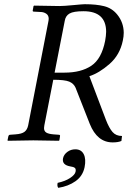

<svg xmlns="http://www.w3.org/2000/svg" viewBox="-20 -674 614 922"><path d="M380.9 -620.1Q333 -620.1 314 -609.1Q294.9 -598.1 291 -574.2L242.2 -325.2H290Q369.1 -325.2 418.5 -358.2Q467.8 -391.1 484.9 -478Q489.3 -502 489.7 -521.5Q489.3 -620.1 380.9 -620.1ZM387.2 -653.8Q442.4 -653.8 480.2 -644.3Q518.1 -634.8 543 -604Q573.7 -566.4 574.2 -516.6Q574.2 -499.5 569.8 -479Q555.7 -410.2 505.9 -366.7Q456.1 -323.2 409.2 -308.1L488.8 -98.1Q503.9 -59.1 520.5 -40Q537.1 -21 565.9 -21L563 2.9Q547.9 9.8 521 9.8Q446.8 9.8 411.1 -79.1L342.8 -252.9Q334 -272.9 312.5 -282Q291 -291 235.8 -291L192.9 -71.8Q191.4 -64.5 191.4 -59.1Q191.4 -44.4 201.9 -37.6Q212.4 -30.8 236.8 -28.8L262.2 -26.9Q270 -26.9 268.1 -19L265.1 0L262.2 2Q172.4 0 140.1 0Q107.9 0 18.1 2L16.1 0L20 -19Q22 -26.9 28.8 -26.9L54.2 -28.8Q84 -30.8 97.4 -40.8Q110.8 -50.8 115.2 -71.8L212.9 -574.2Q213.9 -579.1 213.9 -583.5Q213.9 -599.6 203.1 -607.4Q192.4 -615.2 179.2 -616.2L142.1 -618.2Q136.2 -618.2 137.2 -624L141.1 -645L144 -647Q233.9 -645 265.1 -645Q286.1 -645 331.8 -649.4Q377.4 -653.8 387.2 -653.8ZM341.8 43Q370.1 43 382.1 66.4Q394 89.8 386.2 128.9Q377.4 171.4 342.8 196Q308.1 220.7 259.8 228Q253.4 220.2 256.8 204.1Q293 196.3 316.4 180.9Q339.8 165.5 342.8 150.9Q345.7 137.2 339.1 132.1Q332.5 127 316.9 125Q276.4 117.7 282.7 85.9Q286.6 67.9 303.5 55.4Q320.3 43 341.8 43Z"/></svg>

Font: Linux Libertine
Style: Italic
Weight: 400
Italic angle: -12°
Designer: Philipp H. Poll
Foundry: Philipp H. Poll
Version: Version 5.1.6 ; ttfautohint (v0.9)